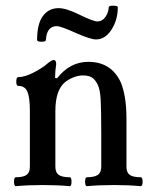

<svg xmlns="http://www.w3.org/2000/svg" viewBox="-20 -638 523 662"><path d="M311 -502Q292 -502 240.2 -524.9Q189 -547.9 175.8 -547.9Q141.1 -547.9 138.2 -500Q138.2 -494.1 123 -494.1Q107.9 -494.1 107.9 -500Q107.9 -555.7 127.9 -582.8Q147.9 -609.9 182.1 -609.9Q209 -609.9 254.9 -586.9Q302.2 -564 315.9 -564Q332.5 -564 343.3 -579.3Q354 -594.7 355 -612.8Q355 -618.7 370.6 -618.4Q386.2 -618.2 386.2 -612.8Q386.2 -569.8 364.5 -535.9Q342.8 -502 311 -502ZM35.2 3.9Q28.3 3.9 28.3 -11.5Q28.3 -26.9 35.2 -26.9Q60.1 -26.9 71.5 -34.9Q83 -43 83 -63V-255.9Q83 -301.3 74.7 -321.5Q66.4 -341.8 43 -341.8Q36.1 -341.8 36.1 -356.9Q36.1 -372.1 43 -372.1Q65.4 -372.1 96.9 -388.4Q128.4 -404.8 146 -420.9Q159.2 -431.2 165 -431.2Q173.8 -431.2 173.8 -417Q169.9 -392.6 169.9 -369.1L176.8 -368.2Q221.2 -424.8 284.2 -424.8Q363.3 -424.8 396 -355Q416 -308.1 416 -229V-63Q416 -43 427.5 -34.9Q439 -26.9 464.8 -26.9Q471.7 -26.9 471.7 -11.5Q471.7 3.9 464.8 3.9Q423.8 0 373 0Q320.8 0 279.8 3.9Q273.4 3.9 273.4 -11.5Q273.4 -26.9 279.8 -26.9Q305.2 -26.9 317.1 -34.9Q329.1 -43 329.1 -63V-174.8Q329.1 -260.7 327.1 -294.9Q325.2 -329.1 316.9 -346.2Q307.6 -364.7 296.1 -371.3Q284.7 -377.9 266.1 -377.9Q237.3 -377.9 207 -356.9Q170.9 -330.1 170.9 -254.9V-63Q170.9 -43 182.6 -34.9Q194.3 -26.9 220.2 -26.9Q226.6 -26.9 226.6 -11.5Q226.6 3.9 220.2 3.9Q179.2 0 127 0Q76.2 0 35.2 3.9Z"/></svg>

Font: Junicode SmCond Medium
Style: Regular
Weight: 500
Width: 4
Designer: Peter S. Baker
Version: Version 2.206